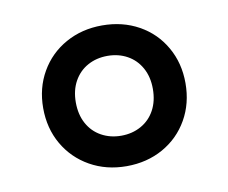

<svg xmlns="http://www.w3.org/2000/svg" viewBox="-51 -810 572 481"><g transform="rotate(-10 235.5 -570.0)"><path d="M54.5 -570.5Q54.5 -621.5 78 -662.2Q101.5 -703 142.8 -726Q184 -749 235.5 -749Q287.5 -749 328.8 -726Q370 -703 393.2 -662.2Q416.5 -621.5 416.5 -570.5Q416.5 -519 393.2 -478.2Q370 -437.5 328.8 -414.2Q287.5 -391 235.5 -391Q184 -391 142.8 -414.2Q101.5 -437.5 78 -478.2Q54.5 -519 54.5 -570.5ZM333.5 -570.5Q333.5 -601 320.8 -624Q308 -647 285.8 -659.2Q263.5 -671.5 235.5 -671.5Q207.5 -671.5 185.2 -659.2Q163 -647 150.2 -624Q137.5 -601 137.5 -570.5Q137.5 -539.5 150 -516.5Q162.5 -493.5 185 -481Q207.5 -468.5 235.5 -468.5Q263.5 -468.5 286 -481Q308.5 -493.5 321 -516.5Q333.5 -539.5 333.5 -570.5Z"/></g></svg>

Font: Encode Sans Semi Condensed SmBd
Style: Regular
Weight: 600
Width: 4
Designer: Multiple Designers
Foundry: Impallari Type
Version: Version 2.000